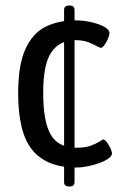

<svg xmlns="http://www.w3.org/2000/svg" viewBox="-20 -603 480 698"><path d="M251 59Q251 75 232 75Q213 75 213 59V-567Q213 -583 232 -583Q251 -583 251 -567ZM256 6Q151 6 98.5 -56.5Q46 -119 46 -264Q46 -368 73 -426Q100 -484 147 -506.5Q194 -529 253 -529Q283 -529 311.5 -522.5Q340 -516 359 -505.5Q378 -495 378 -483Q378 -475 372.5 -462Q367 -449 359.5 -439Q352 -429 347 -429Q345 -429 342.5 -430.5Q340 -432 336 -433Q326 -439 305 -448Q284 -457 255 -457Q197 -457 167 -413.5Q137 -370 137 -266Q137 -161 164.5 -113.5Q192 -66 258 -66Q290 -66 309 -73Q328 -80 341 -88Q346 -90 349 -93Q352 -96 354 -96Q361 -96 368.5 -86Q376 -76 381.5 -64Q387 -52 387 -45Q387 -36 374.5 -27Q362 -18 342 -10.5Q322 -3 299 1.5Q276 6 256 6Z"/></svg>

Font: Asap Condensed VF Beta
Style: Regular
Weight: 400
Designer: Pablo Cosgaya
Foundry: Omnibus-Type
Version: Version 1.008